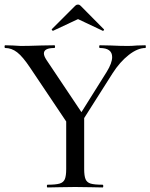

<svg xmlns="http://www.w3.org/2000/svg" viewBox="-22 -824 661 844"><path d="M617 -613Q583 -613 544 -582.5Q505 -552 473 -502L348 -305V-81Q348 -51 354 -36.5Q360 -22 376.5 -17Q393 -12 429 -12Q432 -12 432 -6Q432 0 429 0Q398 0 380 -1L308 -2L238 -1Q220 0 187 0Q184 0 184 -6Q184 -12 187 -12Q223 -12 240 -17Q257 -22 263 -36.5Q269 -51 269 -81V-290L110 -527Q78 -575 53.5 -594Q29 -613 1 -613Q-2 -613 -2 -619Q-2 -625 1 -625L35 -624Q59 -622 69 -622Q102 -622 158 -624L217 -625Q220 -625 220 -619Q220 -613 217 -613Q171 -613 171 -589Q171 -578 182 -561L336 -331L447 -508Q471 -547 471 -573Q471 -613 417 -613Q414 -613 414 -619Q414 -625 417 -625L466 -624Q506 -622 540 -622Q558 -622 580 -624L617 -625Q619 -625 619 -619Q619 -613 617 -613ZM309 -799Q314 -804 321 -804Q327 -804 332 -799L434 -696Q437 -694 434 -690.5Q431 -687 429 -689L321 -740L212 -689Q210 -688 207 -691Q204 -694 206 -696Z"/></svg>

Font: Cormorant SC Medium
Style: Regular
Weight: 500
Designer: Christian Thalmann (Catharsis Fonts)
Version: Version 3.000